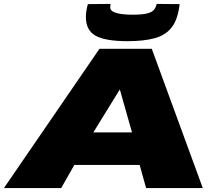

<svg xmlns="http://www.w3.org/2000/svg" viewBox="-60 -959 1101 979"><path d="M-40 0 447 -710H714L974 0H685L652 -118H319L252 0ZM416 -284H613L551 -503ZM591 -749Q478 -749 428 -776.5Q378 -804 378 -872Q378 -903 388 -938L504 -939Q503 -933 502.5 -928.5Q502 -924 502 -922Q502 -905 522 -897Q542 -889 567.5 -886.5Q593 -884 612 -884Q665 -884 690.5 -890.5Q716 -897 725.5 -909.5Q735 -922 739 -939L856 -938Q847 -860 815.5 -819.5Q784 -779 728 -764Q672 -749 591 -749Z"/></svg>

Font: Georama ExtraExtended ExtraBold
Style: Italic
Weight: 800
Width: 8
Italic angle: -9°
Designer: Jean-Baptiste Levee
Foundry: Production Type
Version: Version 1.000